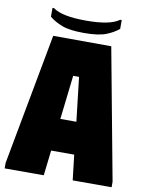

<svg xmlns="http://www.w3.org/2000/svg" viewBox="-92 -902 732 967"><g transform="rotate(10 274.0 -419.0)"><path d="M0 0V-28L125 -700L422 -699L547 -28V0H348L333 -129H215L200 0ZM233 -294H315L289 -519H259ZM274 -741Q348 -741 386.5 -756Q425 -771 451 -793V-838H443Q420 -821 378 -812.5Q336 -804 274 -804Q212 -804 170 -812.5Q128 -821 105 -838H97V-793Q123 -771 162 -756Q201 -741 274 -741Z"/></g></svg>

Font: Phudu Light Black
Style: Regular
Weight: 900
Version: Version 1.005;gftools[0.9.23]